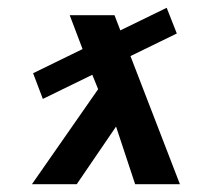

<svg xmlns="http://www.w3.org/2000/svg" viewBox="-20 -475 506 493"><path d="M327 -2H442L315 -331L434 -389L408 -455L289 -397L274 -436H159L192 -349L65 -287L90 -221L217 -283L232 -246L62 -2H177L278 -150Z"/></svg>

Font: Hussar Tani
Style: Kurs
Weight: 700
Foundry: Cannot Into Space Fonts
Version: Version 0.92